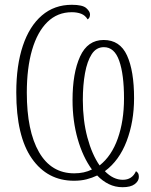

<svg xmlns="http://www.w3.org/2000/svg" viewBox="-20 -745 629 802"><path d="M492 37Q461 37 434.5 24Q408 11 386 -12Q365 -2 341.5 4Q318 10 289 10Q178 10 113 -83Q48 -176 48 -359Q48 -472 75.5 -554Q103 -636 155 -680.5Q207 -725 280 -725Q325 -725 340.5 -711Q356 -697 356 -685Q356 -670 346 -664Q336 -681 319 -687.5Q302 -694 280 -694Q220 -694 178 -653Q136 -612 114 -536.5Q92 -461 92 -358Q92 -198 143 -109.5Q194 -21 290 -21Q332 -21 364 -37Q326 -89 304.5 -164.5Q283 -240 283 -327Q283 -440 314.5 -509Q346 -578 413 -578Q481 -578 510.5 -513.5Q540 -449 540 -335Q540 -237 509 -155.5Q478 -74 418 -30Q453 6 493 6Q532 6 548 -30Q554 -26 557 -21Q560 -16 560 -6Q560 11 543 24Q526 37 492 37ZM396 -54Q446 -93 472 -166.5Q498 -240 498 -334Q498 -434 478 -491Q458 -548 414 -548Q382 -548 363 -518.5Q344 -489 335 -439Q326 -389 326 -327Q326 -242 345 -171Q364 -100 396 -54Z"/></svg>

Font: Noto Serif Condensed ExtraLight
Style: Regular
Weight: 200
Width: 3
Designer: Monotype Design Team
Foundry: Monotype Imaging Inc.
Version: Version 2.013; ttfautohint (v1.8.4.7-5d5b)